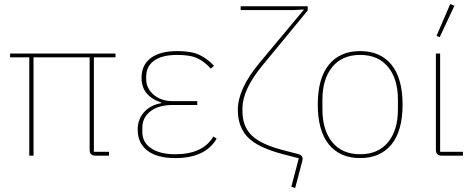

<svg xmlns="http://www.w3.org/2000/svg" viewBox="-20 -771 2343 951"><path d="M445 -487V-19H520V0H453Q424 0 424 -29V-487H146V0H125V-487H30V-506H552V-487Z M1037 -95 1053 -84Q997 12 848 12Q758 12 710 -25Q662 -62 662 -129Q662 -180 693.5 -215.5Q725 -251 779 -260V-263Q681 -296 681 -385Q681 -450 727.5 -484Q774 -518 858 -518Q929 -518 969 -498.5Q1009 -479 1040 -445L1024 -431Q995 -464 959.5 -481.5Q924 -499 859 -499Q782 -499 743 -470.5Q704 -442 704 -391V-379Q704 -334 741 -302Q778 -270 836 -270H957V-251H835Q766 -251 725.5 -220Q685 -189 685 -138V-117Q685 -66 728.5 -36.5Q772 -7 848 -7Q985 -7 1037 -95Z M1172 -721V-740H1504V-719L1280 -447Q1181 -327 1181 -235V-219Q1181 -145 1227 -100Q1273 -55 1387 -26L1457 -8Q1479 -2 1479 15Q1479 20 1477 28L1442 160L1423 154L1460 13L1383 -7Q1257 -40 1207.5 -91Q1158 -142 1158 -227Q1158 -330 1264 -458L1485 -723V-724L1431 -721Z M1919 -55.5Q1864 12 1764 12Q1664 12 1609 -55.5Q1554 -123 1554 -253Q1554 -383 1609 -450.5Q1664 -518 1764 -518Q1864 -518 1919 -450.5Q1974 -383 1974 -253Q1974 -123 1919 -55.5ZM1951 -229V-277Q1951 -380 1902 -439.5Q1853 -499 1764 -499Q1675 -499 1626 -439.5Q1577 -380 1577 -277V-229Q1577 -126 1626 -66.5Q1675 -7 1764 -7Q1853 -7 1902 -66.5Q1951 -126 1951 -229Z M2231 -743 2158 -587 2142 -593 2210 -751ZM2273 -19V0H2168Q2139 0 2139 -29V-506H2160V-19Z"/></svg>

Font: IBM Plex Sans Thin
Style: Regular
Weight: 100
Designer: Mike Abbink, Paul van der Laan, Pieter van Rosmalen
Foundry: Bold Monday
Version: Version 3.0